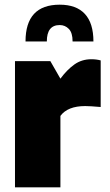

<svg xmlns="http://www.w3.org/2000/svg" viewBox="-20 -800 470 820"><path d="M44 -539H195L238 -464Q266 -502 297.5 -524.5Q329 -547 370 -547Q392 -547 410 -542V-343Q364 -347 344 -347Q269 -347 238 -305V0H44ZM379 -623H290Q290 -660 274 -676.5Q258 -693 235 -693Q180 -693 180 -623H89Q89 -780 235 -780Q306 -780 342.5 -740.5Q379 -701 379 -623Z"/></svg>

Font: Exo Black
Style: Regular
Weight: 900
Designer: Natanael Gama
Foundry: Natanael Gama
Version: Version 1.500; ttfautohint (v1.6)